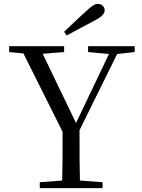

<svg xmlns="http://www.w3.org/2000/svg" viewBox="-20 -965 727 985"><path d="M309 -802 322 -783C369 -808 416 -833 462 -858C504 -879 517 -896 517 -912C517 -930 502 -945 482 -945C465 -945 450 -934 420 -906C384 -874 347 -838 309 -802ZM432 -698 539 -688 370 -334 199 -689 309 -698V-728H27V-698L100 -691L301 -289C301 -167 301 -111 299 -39L184 -30V0H506V-30L390 -39C388 -114 388 -170 388 -297L581 -688L671 -698V-728H432Z"/></svg>

Font: Source Han Serif KR
Style: Regular
Weight: 400
Designer: Ryoko NISHIZUKA 西塚涼子 (kana & ideographs); Frank Grießhammer (Latin, Greek & Cyrillic); Wenlong ZHANG 张文龙 (bopomofo); San
Foundry: Adobe
Version: Version 2.001;hotconv 1.1.0;makeotfexe 2.6.0